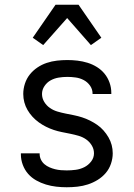

<svg xmlns="http://www.w3.org/2000/svg" viewBox="-20 -781 565 809"><path d="M261 8Q239 8 217 5.5Q195 3 173.5 -3.5Q152 -10 132.5 -21Q113 -32 98.5 -48.5Q84 -65 76 -86.5Q68 -108 68 -130V-135H147V-133Q147 -120 152.5 -108.5Q158 -97 167.5 -89Q177 -81 188.5 -76Q200 -71 212 -68Q224 -65 236.5 -64Q249 -63 261 -63Q280 -63 299 -65.5Q318 -68 335 -76.5Q352 -85 364 -100.5Q376 -116 376 -135Q376 -153 366.5 -168.5Q357 -184 342.5 -194Q328 -204 310.5 -209Q293 -214 275.5 -217.5Q258 -221 240.5 -224.5Q223 -228 206.5 -233.5Q190 -239 174 -247Q158 -255 143.5 -265.5Q129 -276 117 -289Q105 -302 96 -317.5Q87 -333 82.5 -350Q78 -367 78 -385Q78 -407 85 -428.5Q92 -450 105.5 -467Q119 -484 137.5 -496.5Q156 -509 177 -516Q198 -523 220 -525.5Q242 -528 264 -528Q285 -528 306.5 -525.5Q328 -523 349 -516.5Q370 -510 388.5 -498.5Q407 -487 420.5 -470.5Q434 -454 441.5 -433Q449 -412 449 -390V-385H370V-387Q370 -405 359.5 -420Q349 -435 333 -443.5Q317 -452 299 -454.5Q281 -457 264 -457Q245 -457 227 -454Q209 -451 193.5 -442.5Q178 -434 167.5 -418.5Q157 -403 157 -385Q157 -367 166.5 -351.5Q176 -336 190.5 -326Q205 -316 222 -311Q239 -306 256.5 -302.5Q274 -299 291.5 -295.5Q309 -292 326 -286.5Q343 -281 359 -273Q375 -265 389.5 -255Q404 -245 416 -231.5Q428 -218 437 -202.5Q446 -187 450.5 -170Q455 -153 455 -135Q455 -113 447.5 -91Q440 -69 425.5 -52Q411 -35 391.5 -23Q372 -11 350.5 -4Q329 3 306.5 5.5Q284 8 261 8ZM162 -591 118 -622 214 -761H311L407 -622L363 -591L263 -705Z"/></svg>

Font: Iosevka Pride
Style: Regular
Weight: 400
Monospace: yes
Designer: Belleve Invis
Foundry: Belleve Invis
Version: Version 30.3.1; ttfautohint (v1.8.4)